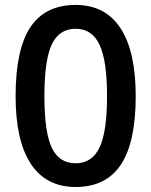

<svg xmlns="http://www.w3.org/2000/svg" viewBox="-20 -745 611 775"><path d="M527.8 -356.9Q527.8 -170.9 468 -80.6Q408.2 9.8 285.2 9.8Q166 9.8 104.5 -83.5Q43 -176.8 43 -356.9Q43 -545.9 102.8 -635.5Q162.6 -725.1 285.2 -725.1Q404.8 -725.1 466.3 -631.3Q527.8 -537.6 527.8 -356.9ZM159.2 -356.9Q159.2 -210.9 189.2 -148.4Q219.2 -85.9 285.2 -85.9Q351.1 -85.9 381.6 -149.4Q412.1 -212.9 412.1 -356.9Q412.1 -500.5 381.6 -564.7Q351.1 -628.9 285.2 -628.9Q219.2 -628.9 189.2 -565.9Q159.2 -502.9 159.2 -356.9Z"/></svg>

Font: f1_25842          
Style: Regular
Weight: 600
Foundry: Ascender Corporation
Version: Version 1.10